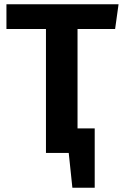

<svg xmlns="http://www.w3.org/2000/svg" viewBox="-20 -712 574 894"><path d="M341 -577V-114H421V162H317L300 0H194V-577H10V-692H532L516 -577Z"/></svg>

Font: FiraSans
Style: Regular
Weight: 600
Designer: Carrois Corporate & Edenspiekermann AG
Foundry: Carrois Corporate GbR & Edenspiekermann AG
Version: Version 3.106;PS 003.106;hotconv 1.0.70;makeotf.lib2.5.58329